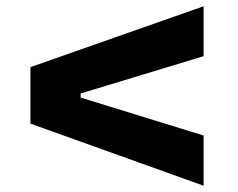

<svg xmlns="http://www.w3.org/2000/svg" viewBox="-20 -667 760 612"><path d="M629 -647V-488L237 -369V-356L629 -235V-75L77 -273V-453Z"/></svg>

Font: Mona Sans Expanded
Style: Bold
Weight: 700
Width: 7
Designer: Deni Anggara
Foundry: GitHub
Version: Version 2.000